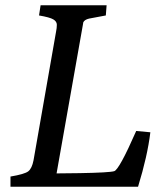

<svg xmlns="http://www.w3.org/2000/svg" viewBox="-20 -713 598 733"><path d="M554 -208Q543 -117 507 0H20V-39Q74 -48 88 -59Q102 -70 108 -101L194 -592Q197 -606 197 -618.5Q197 -631 183.5 -639Q170 -647 129 -654L135 -693H387L384 -654L320 -642Q303 -638 298 -628Q297 -624 296 -616L196 -51L285 -52Q397 -54 416 -59.5Q435 -65 500 -213Z"/></svg>

Font: Poly
Style: Italic
Weight: 400
Italic angle: -10°
Designer: Nicolas Silva
Foundry: Jose Nicolas Silva Schwarzenberg
Version: Version 1.003